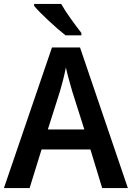

<svg xmlns="http://www.w3.org/2000/svg" viewBox="-20 -959 673 979"><path d="M410 -299H224L285 -491Q292 -514 300.5 -547Q309 -580 316 -615Q322 -586 332.5 -549.5Q343 -513 349 -491ZM501 0H632L388 -717H245L0 0H131L192 -197H441ZM292 -939H154V-929Q177 -901 228 -853.5Q279 -806 314 -779H395V-791Q373 -819 342 -862Q311 -905 292 -939Z"/></svg>

Font: Noto Sans Display Medium
Style: Regular
Weight: 500
Designer: Monotype Design Team
Foundry: Monotype Imaging Inc.
Version: Version 1.900